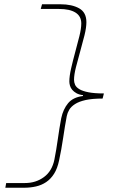

<svg xmlns="http://www.w3.org/2000/svg" viewBox="-20 -728 640 900"><path d="M5 152 9 130H97Q148 130 186 102Q224 74 235 20Q244 -25 251 -75.5Q258 -126 267 -174Q276 -216 299 -244Q322 -272 369 -278V-282Q351 -284 338.5 -291Q326 -298 318.5 -307Q311 -316 308 -326.5Q305 -337 305 -346Q305 -371 313.5 -408Q322 -445 332.5 -483.5Q343 -522 352 -558Q361 -594 361 -618Q361 -652 334 -669Q307 -686 257 -686H171L177 -708H263Q317 -708 351 -689Q385 -670 385 -624Q385 -599 376 -562.5Q367 -526 356 -487.5Q345 -449 336 -413Q327 -377 327 -354Q327 -342 332 -330.5Q337 -319 352 -310Q367 -301 394.5 -295.5Q422 -290 467 -290L461 -266Q412 -266 381 -259Q350 -252 331.5 -240Q313 -228 304.5 -213.5Q296 -199 293 -184Q284 -136 276 -81.5Q268 -27 257 24Q249 62 233.5 86.5Q218 111 196.5 125.5Q175 140 148.5 146Q122 152 93 152Z"/></svg>

Font: Source Code Pro ExtraLight
Style: Italic
Weight: 200
Italic angle: -11°
Monospace: yes
Designer: Paul D. Hunt, Teo Tuominen
Foundry: Adobe Systems Incorporated
Version: Version 1.050;PS 1.000;hotconv 16.6.51;makeotf.lib2.5.65220